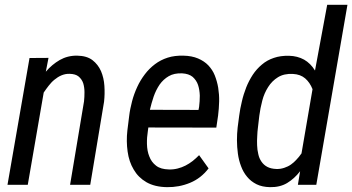

<svg xmlns="http://www.w3.org/2000/svg" viewBox="-20 -770 1468 800"><path d="M170.9 -471.2 182.1 -528.8 103 -528.3 11.2 0H95.7L162.1 -384.3C168.5 -393.6 175.3 -403.3 182.6 -412.6C189.9 -421.9 197.8 -430.7 207 -438C215.8 -445.3 225.6 -451.7 236.3 -456.1C246.6 -460.4 258.3 -462.9 270.5 -462.4C286.6 -461.9 298.8 -458.5 307.6 -451.2C316.4 -443.8 322.8 -434.6 326.7 -423.3C330.1 -412.1 332 -399.4 332 -386.2C332 -373 331.5 -359.9 330.1 -347.7L272 0H356L413.6 -346.2C416 -367.7 416.5 -389.6 415 -412.1C413.6 -434.6 408.7 -455.1 400.9 -473.6C392.6 -492.2 380.9 -507.3 365.2 -519.5C349.1 -531.7 328.1 -537.6 301.8 -538.1C274.9 -538.6 250.5 -532.2 229 -520C207 -507.3 188 -491.2 170.9 -471.2Z M675.8 9.8C709.5 10.3 741.2 4.4 772 -8.3C802.7 -21 828.1 -41 849.1 -68.4L809.6 -123.5C800.8 -114.7 792 -106.4 782.7 -99.1C773.4 -91.8 763.2 -85.4 752.9 -80.1C742.7 -74.7 731.4 -70.8 720.2 -67.9C708.5 -64.9 696.3 -63.5 683.6 -64C661.1 -64.5 643.6 -69.3 630.4 -79.6C617.2 -89.8 607.9 -102.5 602.1 -118.2C595.7 -133.8 592.8 -150.9 592.3 -169.9C591.8 -188.5 593.3 -207 596.2 -225.1L598.1 -238.8L881.3 -238.3L888.7 -288.6C891.1 -307.6 892.6 -327.1 893.1 -347.2C893.6 -366.7 892.1 -385.7 889.2 -404.3C886.2 -422.4 881.3 -439.5 875 -455.6C868.7 -471.7 859.4 -485.4 848.1 -497.6C836.4 -509.8 822.3 -519 805.2 -526.4C788.1 -533.7 767.6 -537.6 744.1 -538.1C720.2 -538.6 698.2 -536.1 678.7 -529.8C658.7 -523.4 641.1 -514.2 625.5 -502.4C609.4 -490.2 595.7 -476.6 583.5 -460.4C571.3 -444.3 560.5 -426.8 551.8 -407.7C543 -388.7 535.6 -368.7 530.3 -348.1C524.9 -327.1 520.5 -306.6 518.1 -285.6L510.7 -226.1C507.3 -195.8 507.8 -166.5 511.7 -138.7C515.6 -110.4 523.9 -85.4 537.1 -63.5C549.8 -41.5 567.4 -23.9 590.3 -10.7C613.3 2.4 641.6 9.3 675.8 9.8ZM738.8 -464.4C757.3 -463.4 772 -458.5 782.7 -449.7C793 -440.4 800.8 -429.2 805.2 -416C809.6 -402.3 812 -387.7 812.5 -371.6C812.5 -355.5 811.5 -339.8 809.6 -324.7L807.1 -312L604.5 -312.5C608.9 -330.6 613.8 -348.6 620.1 -367.2C626.5 -385.7 634.8 -402.3 645 -417.5C655.3 -432.1 668 -443.8 683.1 -452.6C698.2 -461.4 716.8 -465.3 738.8 -464.4Z M976.6 -287.6 970.2 -238.8C968.3 -221.7 967.3 -204.1 967.3 -185.5C967.3 -166.5 968.8 -147.9 971.2 -129.9C973.6 -111.8 978 -94.2 984.4 -77.6C990.7 -60.5 999 -45.9 1009.8 -33.2C1020 -20.5 1033.2 -10.3 1048.8 -2.4C1064.5 5.4 1083 9.3 1105 9.8C1131.8 10.3 1155.8 4.9 1176.3 -7.3C1196.3 -19.5 1214.4 -35.6 1230.5 -56.6L1221.2 0H1297.9L1427.7 -750H1343.3L1292.5 -476.1C1280.3 -496.1 1265.1 -511.2 1247.1 -521.5C1228.5 -531.7 1207.5 -537.1 1184.1 -537.6C1160.6 -538.1 1139.6 -535.2 1121.1 -528.8C1102.1 -522.5 1085.4 -513.2 1071.3 -501C1056.6 -488.8 1043.9 -474.6 1033.2 -458.5C1022.5 -441.9 1013.2 -424.3 1005.9 -405.8C998.5 -386.7 992.2 -367.2 987.8 -347.2C982.9 -327.1 979 -307.1 976.6 -287.6ZM1054.7 -238.3 1060.5 -288.1C1063 -308.6 1067.4 -329.6 1072.8 -350.6C1078.1 -371.6 1086.4 -390.1 1097.2 -407.2C1107.9 -424.3 1121.6 -438 1138.2 -448.2C1154.8 -458.5 1175.8 -463.4 1200.7 -461.9C1221.7 -460.9 1238.3 -454.6 1251.5 -443.4C1264.6 -432.1 1274.9 -417 1282.2 -398.4L1236.3 -130.9C1230 -121.6 1223.1 -113.3 1215.8 -105.5C1208.5 -97.2 1200.7 -90.3 1192.4 -84.5C1184.1 -78.6 1174.8 -74.2 1164.6 -70.8C1154.3 -67.4 1143.6 -65.4 1131.8 -65.9C1116.7 -66.4 1104 -69.3 1093.8 -74.7C1083.5 -80.1 1075.7 -87.4 1069.3 -96.7C1063 -106 1058.6 -116.2 1056.2 -127.9C1053.2 -139.6 1051.8 -151.9 1051.3 -164.6C1050.8 -176.8 1050.8 -189.5 1051.8 -202.6C1052.2 -215.3 1053.2 -227.1 1054.7 -238.3Z"/></svg>

Font: Roboto Condensed
Style: Italic
Weight: 400
Designer: Google
Version: Version 1.000;PS 001.000;hotconv 1.0.88;makeotf.lib2.5.64775